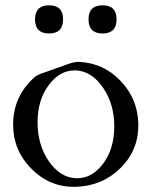

<svg xmlns="http://www.w3.org/2000/svg" viewBox="-20 -704 581 736"><path d="M221.7 -629.9Q221.7 -575.7 168 -575.7Q114.3 -575.7 114.3 -629.9Q114.3 -683.6 168 -683.6Q221.7 -683.6 221.7 -629.9ZM426.8 -629.9Q426.8 -575.7 373 -575.7Q319.3 -575.7 319.3 -629.9Q319.3 -683.6 373 -683.6Q426.8 -683.6 426.8 -629.9ZM265.6 -434.1Q208.5 -434.1 166.3 -377.2Q124 -320.3 124 -234.9Q124 -149.4 166.7 -86.7Q209.5 -23.9 270.5 -21H277.3Q334 -21 376 -77.6Q418 -134.3 418 -219.7Q418 -305.2 375 -367.9Q332 -430.7 271.5 -434.1ZM510.3 -224.1Q510.3 -126.5 440.7 -58.6Q371.1 9.3 270 12.2H262.2Q168.5 12.2 99.4 -58.1Q30.3 -128.4 30.3 -225.6V-227.1Q30.8 -334 110.8 -406.7Q120.1 -415.5 138.4 -421.9Q156.7 -428.2 185.5 -438.7Q214.4 -449.2 239.5 -458Q264.6 -466.8 280.3 -466.8H281.7Q377 -462.9 442.9 -393.3Q508.8 -323.7 510.3 -227.1Z"/></svg>

Font: Caudex
Style: Regular
Weight: 400
Version: Version 1.04